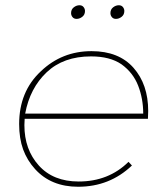

<svg xmlns="http://www.w3.org/2000/svg" viewBox="-20 -712 632 732"><path d="M272 -640Q262 -640 256.5 -646.8Q251 -653.5 251 -662Q251 -676 261.2 -684Q271.5 -692 283 -692Q293 -692 298.5 -685.2Q304 -678.5 304 -670Q304 -656 293.8 -648Q283.5 -640 272 -640ZM422 -640Q412 -640 406.5 -646.8Q401 -653.5 401 -662Q401 -676 411.2 -684Q421.5 -692 433 -692Q443 -692 448.5 -685.2Q454 -678.5 454 -670Q454 -656 443.8 -648Q433.5 -640 422 -640ZM278 0Q175 0 114 -67Q83.5 -100.5 68.2 -142.2Q53 -184 53 -239Q53 -363 135.5 -440Q216 -517 329 -517Q433 -517 489 -453.5Q545 -390 545 -289L544 -259H74L73 -235Q73 -142 128 -81Q183 -20 280 -20Q394 -20 470 -95L483 -81Q398 0 278 0ZM526 -279Q526 -335.5 506.8 -385.2Q487.5 -435 443 -467Q399 -497 327 -497Q222 -497 158 -436.5Q94 -376 76 -279Z"/></svg>

Font: Argentum Sans Thin
Style: Italic
Weight: 100
Italic angle: -11°
Designer: Julieta Ulanovsky (font), Cristiano Sobral (main changes and remaster)
Foundry: Julieta Ulanovsky (font), Cristiano Sobral (main changes and remaster)
Version: Version 2.007;June 15, 2022;FontCreator 14.0.0.2814 64-bit; 